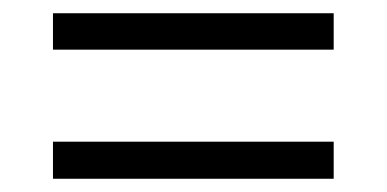

<svg xmlns="http://www.w3.org/2000/svg" viewBox="-20 -485 584 290"><path d="M484 -410H60V-465H484ZM484 -215H60V-271H484Z"/></svg>

Font: Hind Madurai Light
Style: Regular
Weight: 300
Designer: Jyotish Sonowal
Foundry: Indian Type Foundry
Version: Version 1.001;PS 1.0;hotconv 1.0.86;makeotf.lib2.5.63406; tt